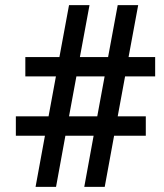

<svg xmlns="http://www.w3.org/2000/svg" viewBox="-20 -731 643 751"><path d="M119.1 0 155.8 -200.2H42V-275.9H169.9L198.7 -432.1H79.1V-507.8H212.4L250 -710.9H330.1L292.5 -507.8H402.8L440.4 -710.9H520.5L482.9 -507.8H586.9V-432.1H469.2L440.4 -275.9H550.3V-200.2H426.3L389.6 0H309.6L346.2 -200.2H235.8L199.2 0ZM250 -275.9H360.4L389.2 -432.1H278.8Z"/></svg>

Font: Vazirmatn RD FD Medium
Style: Regular
Weight: 500
Designer: Saber Rastikerdar
Foundry: Saber Rastikerdar
Version: Version 33.003